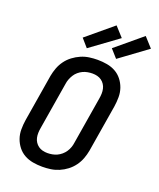

<svg xmlns="http://www.w3.org/2000/svg" viewBox="-176 -1093 997 1207"><g transform="rotate(20 322.0 -489.5)"><path d="M255 8Q223 8 192 2.5Q161 -3 135 -17.5Q109 -32 90.5 -55.5Q72 -79 62 -107.5Q52 -136 52 -168Q52 -200 57 -232L109 -547Q114 -574 124 -601Q134 -628 151.5 -652Q169 -676 193 -694Q217 -712 243.5 -723.5Q270 -735 298 -739Q326 -743 354 -743Q386 -743 417 -737.5Q448 -732 474 -717.5Q500 -703 518.5 -679.5Q537 -656 547 -627.5Q557 -599 557 -567Q557 -535 552 -503L500 -188Q495 -161 485 -134Q475 -107 457.5 -83Q440 -59 416.5 -41Q393 -23 366 -11.5Q339 0 311 4Q283 8 255 8ZM256 -84Q272 -84 288.5 -87Q305 -90 320 -97Q335 -104 348.5 -115.5Q362 -127 371.5 -141.5Q381 -156 386.5 -171.5Q392 -187 394 -203L446 -518Q449 -535 449.5 -551.5Q450 -568 446.5 -583.5Q443 -599 434.5 -612Q426 -625 413.5 -634Q401 -643 385.5 -647Q370 -651 353 -651Q337 -651 320.5 -648Q304 -645 289 -638Q274 -631 260.5 -619.5Q247 -608 238 -593.5Q229 -579 223 -563.5Q217 -548 215 -532L163 -217Q160 -200 159.5 -183.5Q159 -167 162.5 -151.5Q166 -136 174.5 -123Q183 -110 195.5 -101Q208 -92 223.5 -88Q239 -84 256 -84ZM460 -788 412 -842 586 -987 644 -923ZM264 -788 217 -842 391 -987 449 -923Z"/></g></svg>

Font: Iosevka Aile Semibold
Style: Italic
Weight: 600
Italic angle: -9°
Designer: Belleve Invis
Foundry: Belleve Invis
Version: Version 31.1.0; ttfautohint (v1.8.4)